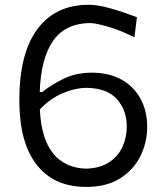

<svg xmlns="http://www.w3.org/2000/svg" viewBox="-20 -754 676 786"><path d="M333 11.2Q200.7 11.2 129.9 -79.8Q59.1 -170.9 59.1 -344.2Q59.1 -535.2 133.1 -634.8Q207 -734.4 342.8 -734.4Q373 -734.4 409.7 -725.6Q446.3 -716.8 481.2 -704.8Q516.1 -692.9 540.5 -683.6L530.3 -601.1Q472.7 -630.4 421.4 -645Q370.1 -659.7 347.2 -659.7Q246.6 -657.7 197 -586.4Q147.5 -515.1 142.6 -377.4L152.8 -377Q189.9 -407.2 241 -431.9Q292 -456.5 355.5 -456.5Q425.8 -456.5 476.6 -428.5Q527.3 -400.4 554.9 -350.3Q582.5 -300.3 582.5 -234.4Q582.5 -171.4 554.9 -115.2Q527.3 -59.1 471.9 -23.9Q416.5 11.2 333 11.2ZM143.1 -306.2Q148.9 -186 197 -126.5Q245.1 -66.9 330.6 -63.5Q389.2 -64.9 426.5 -89.6Q463.9 -114.3 481.4 -153.1Q499 -191.9 499 -235.8Q499 -301.8 459.5 -347.2Q419.9 -392.6 335.4 -394.5Q287.1 -394 235.8 -372.1Q184.6 -350.1 143.1 -306.2Z"/></svg>

Font: Pinar DS3-Regular
Style: Regular
Weight: 400
Designer: Amin Abedi
Version: Version 2.000